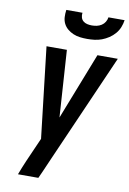

<svg xmlns="http://www.w3.org/2000/svg" viewBox="-102 -1016 722 1077"><g transform="rotate(10 259.0 -477.5)"><path d="M195 0H79Q94 -40 111 -79.5Q128 -119 146 -159L172 -218L112 -735H228L253 -354L402 -735H518L248 -120L214 -42ZM329 -815Q308 -815 288 -817.5Q268 -820 250 -827.5Q232 -835 217 -847.5Q202 -860 193.5 -877Q185 -894 184 -914Q183 -934 186 -955H278Q276 -941 279.5 -928.5Q283 -916 292.5 -908Q302 -900 315 -897Q328 -894 342 -894Q356 -894 370 -897Q384 -900 396.5 -908Q409 -916 416.5 -928.5Q424 -941 426 -955H518Q515 -934 507 -914Q499 -894 484.5 -877Q470 -860 451 -847.5Q432 -835 412 -827.5Q392 -820 371 -817.5Q350 -815 329 -815Z"/></g></svg>

Font: Iosevka
Style: Bold Italic
Weight: 700
Italic angle: -9°
Monospace: yes
Designer: Belleve Invis
Foundry: Belleve Invis
Version: Version 32.5.0; ttfautohint (v1.8.4)